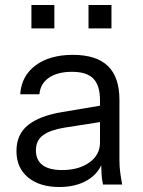

<svg xmlns="http://www.w3.org/2000/svg" viewBox="-20 -740 573 770"><path d="M393 0Q389 -17 387.5 -39Q386 -61 386 -95H381V-339Q381 -397 354.5 -424.5Q328 -452 269 -452Q211 -452 176.5 -428.5Q142 -405 138 -362H61Q66 -436 123 -478Q180 -520 272 -520Q367 -520 413 -475Q459 -430 459 -340V-95Q459 -73 462 -49.5Q465 -26 470 0ZM218 10Q139 10 92.5 -28.5Q46 -67 46 -134Q46 -201 92 -238Q138 -275 226 -290L404 -320V-254L238 -228Q182 -219 153 -198Q124 -177 124 -137Q124 -98 150.5 -78Q177 -58 229 -58Q296 -58 338.5 -88.5Q381 -119 381 -168L394 -97Q378 -46 331.5 -18Q285 10 218 10ZM335 -626V-720H427V-626ZM106 -626V-720H198V-626Z"/></svg>

Font: Instrument Sans
Style: Regular
Weight: 400
Designer: Rodrigo Fuenzalida
Foundry: fragTYPE
Version: Version 1.000;gftools[0.9.28]